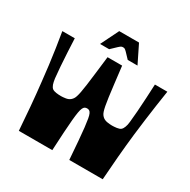

<svg xmlns="http://www.w3.org/2000/svg" viewBox="-192 -1063 1228 1243"><g transform="rotate(30 422.5 -442.0)"><path d="M109 0Q103 -87 95.5 -174.5Q88 -262 78 -350Q72 -409 64.5 -467Q57 -525 48.5 -583.5Q40 -642 30 -700H123Q125 -652 128 -597.5Q131 -543 134.5 -494Q138 -445 142 -411Q144 -398 146 -387.5Q148 -377 151 -369Q154 -361 158 -354.5Q162 -348 167 -344Q178 -336 197 -333.5Q216 -331 231 -331Q246 -331 266.5 -334Q287 -337 300 -348Q307 -354 312.5 -361.5Q318 -369 322.5 -382.5Q327 -396 331.5 -419Q336 -442 341 -479Q346 -516 352.5 -570Q359 -624 368 -700H477Q486 -624 492.5 -570Q499 -516 504 -479Q509 -442 513.5 -419Q518 -396 522.5 -382.5Q527 -369 532.5 -361.5Q538 -354 545 -348Q559 -337 579 -334Q599 -331 614 -331Q629 -331 648.5 -333.5Q668 -336 678 -344Q683 -348 687 -354.5Q691 -361 694 -369Q697 -377 699.5 -387.5Q702 -398 703 -411Q707 -445 710.5 -494Q714 -543 717 -597.5Q720 -652 722 -700H815Q806 -642 797.5 -583.5Q789 -525 781.5 -467Q774 -409 767 -350Q757 -262 749.5 -174.5Q742 -87 736 0H486Q480 -80 475.5 -137Q471 -194 466.5 -232Q462 -270 458 -293Q454 -316 448.5 -327.5Q443 -339 436 -343Q429 -347 420 -347Q410 -347 403 -343Q396 -339 390.5 -327.5Q385 -316 381 -293Q377 -270 373.5 -232Q370 -194 366.5 -137Q363 -80 359 0ZM283 -750 349 -884H497L563 -750H490Q464 -778 452.5 -789.5Q441 -801 436 -803.5Q431 -806 423 -806Q416 -806 410.5 -803.5Q405 -801 392.5 -789.5Q380 -778 351 -750Z"/></g></svg>

Font: Ojuju ExtraBold
Style: Regular
Weight: 800
Designer: Chisaokwu Joboson, Mirko Velimirovic
Foundry: Udi Foundry
Version: Version 1.000